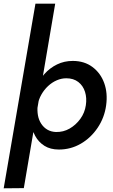

<svg xmlns="http://www.w3.org/2000/svg" viewBox="-23 -800 614 1040"><path d="M106 219 276 -780H169L-3 220ZM552 -230Q561 -296 541.5 -350Q522 -404 478 -437Q434 -470 371 -470Q325 -470 286 -451Q247 -432 217.5 -399Q188 -366 168.5 -323Q149 -280 143 -230Q137 -184 143 -141Q149 -98 167.5 -64Q186 -30 218 -10Q250 10 296 10Q360 10 414.5 -21.5Q469 -53 506 -108Q543 -163 552 -230ZM442 -230Q436 -189 412 -156Q388 -123 354 -103.5Q320 -84 280 -85Q254 -86 234 -97.5Q214 -109 200.5 -129.5Q187 -150 182.5 -175.5Q178 -201 181 -230Q186 -261 201 -287.5Q216 -314 237.5 -334Q259 -354 284.5 -365Q310 -376 336 -376Q375 -376 401 -356Q427 -336 437.5 -302.5Q448 -269 442 -230Z"/></svg>

Font: Jost Medium
Style: Italic
Weight: 500
Italic angle: -5°
Version: Version 3.710